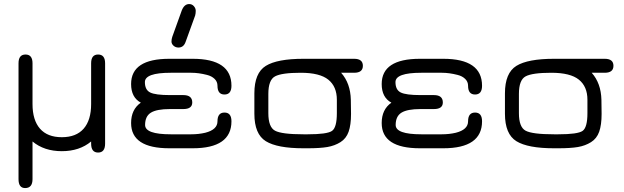

<svg xmlns="http://www.w3.org/2000/svg" viewBox="-20 -746 3142 966"><path d="M438.5 -427.7Q438.5 -471.7 473.6 -471.7Q508.8 -471.7 508.8 -427.7V-23.4Q508.8 21.5 473.6 21.5Q438.5 21.5 438.5 -23.4V-34.2Q379.9 14.6 291 14.6Q202.1 14.6 143.6 -34.2V155.3Q143.6 200.2 106.4 200.2Q73.2 200.2 73.2 155.3V-427.7Q73.2 -471.7 108.4 -471.7Q143.6 -471.7 143.6 -427.7V-222.7Q143.6 -141.6 181.2 -98.6Q218.8 -55.7 291 -55.7Q363.3 -55.7 400.9 -98.6Q438.5 -141.6 438.5 -222.7Z M931.6 -725.6Q946.3 -725.6 955.6 -714.8Q964.8 -704.1 964.8 -691.4Q964.8 -678.7 961.9 -668L914.1 -536.1Q904.3 -506.8 877.9 -506.8Q863.3 -506.8 853 -516.1Q842.8 -525.4 842.8 -537.1Q842.8 -548.8 846.7 -560.5L894.5 -693.4Q907.2 -725.6 931.6 -725.6ZM902.3 -197.3H835Q768.6 -197.3 739.3 -179.2Q710 -161.1 710 -117.2Q710 -70.3 838.9 -70.3H942.4Q979.5 -70.3 1012.7 -78.1Q1074.2 -93.8 1074.2 -135.7Q1074.2 -179.7 1109.4 -179.7Q1144.5 -179.7 1144.5 -135.7Q1144.5 0 949.2 0H832Q639.6 0 639.6 -127Q639.6 -195.3 688.5 -229.5Q639.6 -255.9 639.6 -323.2Q639.6 -450.2 832 -450.2H949.2Q1144.5 -450.2 1144.5 -314.5Q1144.5 -270.5 1109.4 -270.5Q1074.2 -270.5 1074.2 -314.5Q1074.2 -335 1059.6 -349.1Q1044.9 -363.3 1021.5 -369.1Q979.5 -379.9 942.4 -379.9H838.9Q709 -379.9 709 -333Q709 -293.9 735.4 -280.8Q761.7 -267.6 835 -267.6H902.3Q947.3 -267.6 947.3 -230.5Q947.3 -197.3 902.3 -197.3Z M1761.7 -450.2Q1805.7 -450.2 1805.7 -415Q1805.7 -379.9 1761.7 -379.9H1696.3Q1743.2 -327.1 1745.1 -244.1L1746.1 -172.9Q1746.1 -117.2 1733.9 -83Q1721.7 -48.8 1692.9 -30.8Q1664.1 -12.7 1627 -6.3Q1589.8 0 1528.3 0H1506.8Q1375 0 1317.4 -35.6Q1259.8 -71.3 1259.8 -173.8V-276.4Q1259.8 -378.9 1317.4 -414.6Q1375 -450.2 1506.8 -450.2ZM1330.1 -273.4V-176.8Q1330.1 -106.4 1363.8 -88.4Q1397.5 -70.3 1506.8 -70.3H1528.3Q1626 -70.3 1650.4 -87.4Q1674.8 -104.5 1674.8 -176.8V-244.1Q1674.8 -310.5 1631.8 -345.2Q1588.9 -379.9 1493.2 -379.9Q1397.5 -379.9 1363.8 -361.8Q1330.1 -343.8 1330.1 -273.4Z M2163.1 -197.3H2095.7Q2029.3 -197.3 2000 -179.2Q1970.7 -161.1 1970.7 -117.2Q1970.7 -70.3 2099.6 -70.3H2203.1Q2240.2 -70.3 2273.4 -78.1Q2335 -93.8 2335 -135.7Q2335 -179.7 2370.1 -179.7Q2405.3 -179.7 2405.3 -135.7Q2405.3 0 2210 0H2092.8Q1900.4 0 1900.4 -127Q1900.4 -195.3 1949.2 -229.5Q1900.4 -255.9 1900.4 -323.2Q1900.4 -450.2 2092.8 -450.2H2210Q2405.3 -450.2 2405.3 -314.5Q2405.3 -270.5 2370.1 -270.5Q2335 -270.5 2335 -314.5Q2335 -335 2320.3 -349.1Q2305.7 -363.3 2282.2 -369.1Q2240.2 -379.9 2203.1 -379.9H2099.6Q1969.7 -379.9 1969.7 -333Q1969.7 -293.9 1996.1 -280.8Q2022.5 -267.6 2095.7 -267.6H2163.1Q2208 -267.6 2208 -230.5Q2208 -197.3 2163.1 -197.3Z M3022.5 -450.2Q3066.4 -450.2 3066.4 -415Q3066.4 -379.9 3022.5 -379.9H2957Q3003.9 -327.1 3005.9 -244.1L3006.8 -172.9Q3006.8 -117.2 2994.6 -83Q2982.4 -48.8 2953.6 -30.8Q2924.8 -12.7 2887.7 -6.3Q2850.6 0 2789.1 0H2767.6Q2635.7 0 2578.1 -35.6Q2520.5 -71.3 2520.5 -173.8V-276.4Q2520.5 -378.9 2578.1 -414.6Q2635.7 -450.2 2767.6 -450.2ZM2590.8 -273.4V-176.8Q2590.8 -106.4 2624.5 -88.4Q2658.2 -70.3 2767.6 -70.3H2789.1Q2886.7 -70.3 2911.1 -87.4Q2935.5 -104.5 2935.5 -176.8V-244.1Q2935.5 -310.5 2892.6 -345.2Q2849.6 -379.9 2753.9 -379.9Q2658.2 -379.9 2624.5 -361.8Q2590.8 -343.8 2590.8 -273.4Z"/></svg>

Font: Jura
Style: DemiBold
Weight: 600
Version: Version 2.5